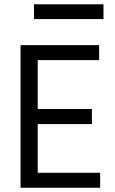

<svg xmlns="http://www.w3.org/2000/svg" viewBox="-20 -887 541 907"><path d="M158.2 -70.8V-300.8H414.1V-372.1H158.2V-603H448.2V-673.8H77.1V0H453.1V-70.8ZM468.8 -796.9V-866.7H140.6V-796.9Z"/></svg>

Font: FAU Chimera
Style: Regular
Weight: 400
Version: Version 1.002;hotconv 1.0.117;makeotfexe 2.5.65602